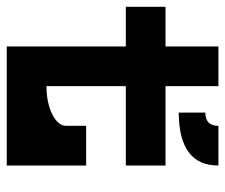

<svg xmlns="http://www.w3.org/2000/svg" viewBox="-69 -596 665 567"><g transform="rotate(90 263.5 -312.5)"><path d="M234.4 -468.8H468.8V-351.6H234.4V-117.2Q282.7 -117.2 317.4 -134.3Q351.6 -151.4 351.6 -175.8V-234.4H468.8V0H117.2V-351.6H0V-468.8H117.2V-625H234.4ZM312.5 -586.4Q351.6 -586.4 351.6 -625H468.8Q468.8 -566.4 429.7 -537.4Q390.6 -508.3 312.5 -507.8Z"/></g></svg>

Font: Leporid
Style: Regular
Weight: 400
Designer: GGBotNet
Foundry: GGBotNet
Version: 1.00